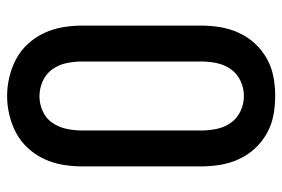

<svg xmlns="http://www.w3.org/2000/svg" viewBox="-147 -639 794 540"><g transform="rotate(-90 250.0 -369.0)"><path d="M250 8Q223 8 196 3Q169 -2 145 -15.5Q121 -29 102.5 -49Q84 -69 72.5 -94Q61 -119 56.5 -146Q52 -173 52 -200V-535Q52 -562 56.5 -589Q61 -616 72.5 -641Q84 -666 102.5 -686.5Q121 -707 145 -720Q169 -733 196 -739.5Q223 -746 250 -746Q277 -746 304 -739.5Q331 -733 355 -720Q379 -707 397.5 -686.5Q416 -666 427.5 -641Q439 -616 443.5 -589Q448 -562 448 -535V-200Q448 -173 443.5 -146Q439 -119 427.5 -94Q416 -69 397.5 -49Q379 -29 355 -15.5Q331 -2 304 3Q277 8 250 8ZM250 -80Q272 -80 292.5 -89.5Q313 -99 325.5 -117Q338 -135 342.5 -156.5Q347 -178 347 -200V-535Q347 -557 342.5 -579Q338 -601 325 -619Q312 -637 291.5 -646Q271 -655 249 -655Q227 -655 206.5 -645.5Q186 -636 174 -618Q162 -600 157.5 -578.5Q153 -557 153 -535V-200Q153 -178 157.5 -156.5Q162 -135 174.5 -117Q187 -99 207.5 -89.5Q228 -80 250 -80Z"/></g></svg>

Font: Zed Sans Semibold
Style: Regular
Weight: 600
Designer: Belleve Invis
Foundry: Belleve Invis
Version: Version 1.0.0; ttfautohint (v1.8.4)